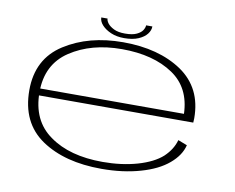

<svg xmlns="http://www.w3.org/2000/svg" viewBox="-76 -785 1090 890"><g transform="rotate(10 469.0 -340.5)"><path d="M453.5 5.5V-27Q297.5 -27 204 -94.5Q109.5 -160.5 109.5 -295Q109.5 -426 208.5 -491.5Q308 -557.5 452 -557.5Q600.5 -557.5 693.5 -494.5Q782.5 -434.5 786.5 -312H100.5V-279.5H836Q837 -290 837 -300Q837 -442.5 729 -516.5Q620 -590 452 -590Q290.5 -590 176.5 -517Q61.5 -443.5 61.5 -296Q61.5 -142.5 171.5 -68Q280.5 5.5 453.5 5.5ZM453.5 -27V5.5Q554.5 5.5 636 -18Q717.5 -41 765.5 -82Q813 -122 825 -171L782 -187.5Q770 -143 731 -106Q690.5 -69.5 616 -48Q542 -27 453.5 -27ZM452 -609.5Q492 -609.5 518.8 -621Q545.5 -632.5 558.8 -649.8Q572 -667 572 -685.5H542.5Q542.5 -675.5 534.8 -662.8Q527 -650 507.2 -640.5Q487.5 -631 452 -631Q419.5 -631 399.5 -641Q379.5 -651 370.2 -663.2Q361 -675.5 361 -685.5H331.5Q331.5 -667 347.2 -649.8Q363 -632.5 389.8 -621Q416.5 -609.5 452 -609.5Z"/></g></svg>

Font: Anybody ExtraExpanded ExtraLight
Style: Regular
Weight: 250
Width: 8
Version: Version 1.113;gftools[0.9.25]